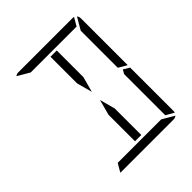

<svg xmlns="http://www.w3.org/2000/svg" viewBox="-262 -1170 1341 1341"><g transform="rotate(-45 408.0 -500.0)"><path d="M439 -345V-83H377V-345L408 -460ZM672 -498 717 -471V-41Q717 -32 715 -28L655 -62V-70V-82V-83V-134V-265V-450V-469ZM377 -655V-918H439V-655L408 -540ZM202 -938 113 -990Q125 -1000 140 -1000H408H676Q686 -1000 690 -998L655 -938H625H439H377ZM614 -62 703 -10Q691 0 676 0H408H149L185 -62H191H377H439ZM717 -959V-500V-495L682 -515L664 -526L655 -531V-550V-735V-866V-897L707 -986Q717 -974 717 -959Z"/></g></svg>

Font: DSEG14 Modern
Style: Light
Weight: 300
Designer: Keshikan(Twitter:@keshinomi_88pro)
Version: Version 0.46